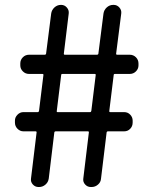

<svg xmlns="http://www.w3.org/2000/svg" viewBox="-20 -751 609 771"><path d="M134.8 0Q121.1 0 111.8 -10.3Q102.5 -20.5 104.5 -34.2L127 -219.7Q127 -223.6 123 -223.6H74.2Q60.5 -223.6 50.3 -233.9Q40 -244.1 40 -258.8V-266.6Q40 -280.3 50.3 -290.5Q60.5 -300.8 74.2 -300.8H131.8Q135.7 -300.8 136.7 -305.7L154.3 -449.2Q155.3 -454.1 150.4 -454.1H96.7Q82 -454.1 71.8 -464.4Q61.5 -474.6 61.5 -488.3V-496.1Q61.5 -510.7 71.8 -521Q82 -531.2 96.7 -531.2H159.2Q164.1 -531.2 165 -535.2L185.5 -696.3Q187.5 -710.9 198.7 -721.2Q210 -731.4 224.6 -731.4H225.6Q239.3 -731.4 248.5 -720.7Q257.8 -710 255.9 -696.3L236.3 -535.2Q236.3 -531.2 240.2 -531.2H369.1Q374 -531.2 375 -535.2L395.5 -696.3Q397.5 -710.9 408.7 -721.2Q419.9 -731.4 434.6 -731.4H436.5Q450.2 -731.4 459.5 -720.7Q468.8 -710 466.8 -696.3L446.3 -535.2Q446.3 -531.2 450.2 -531.2H501Q515.6 -531.2 525.9 -521Q536.1 -510.7 536.1 -496.1V-488.3Q536.1 -474.6 525.9 -464.4Q515.6 -454.1 501 -454.1H441.4Q436.5 -454.1 436.5 -449.2L418.9 -305.7Q418 -300.8 422.9 -300.8H478.5Q493.2 -300.8 502.9 -290.5Q512.7 -280.3 512.7 -266.6V-258.8Q512.7 -244.1 502.9 -233.9Q493.2 -223.6 478.5 -223.6H413.1Q409.2 -223.6 408.2 -219.7L385.7 -34.2Q384.8 -19.5 373.5 -9.8Q362.3 0 347.7 0H344.7Q331.1 0 321.8 -10.3Q312.5 -20.5 314.5 -34.2L336.9 -219.7Q336.9 -223.6 333 -223.6H203.1Q199.2 -223.6 198.2 -219.7L175.8 -34.2Q173.8 -19.5 162.6 -9.8Q151.4 0 136.7 0ZM208 -305.7Q207 -300.8 210.9 -300.8H341.8Q345.7 -300.8 346.7 -305.7L364.3 -449.2Q365.2 -454.1 360.4 -454.1H230.5Q225.6 -454.1 225.6 -449.2Z"/></svg>

Font: Gen Jyuu GothicL Medium
Style: Regular
Weight: 500
Designer: [Source Han Sans]
Ryoko NISHIZUKA  (kana & ideographs); Paul D. Hunt (Latin, Greek & Cyrillic); Wenlong ZHANG  (bopomofo
Version: Version 1.002.20150607